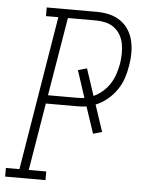

<svg xmlns="http://www.w3.org/2000/svg" viewBox="-68 -778 620 820"><g transform="rotate(5 242.5 -367.5)"><path d="M-15 0V-37H43L152 -698H99V-735H314Q341 -735 367 -729Q393 -723 414.5 -708.5Q436 -694 450 -672.5Q464 -651 470 -625.5Q476 -600 476 -572.5Q476 -545 471 -518Q467 -491 458 -464Q449 -437 432.5 -413Q416 -389 393 -370Q370 -351 343 -340L381 -226L343 -215L305 -329Q294 -327 282.5 -326.5Q271 -326 259 -326H131L83 -37H158V0ZM137 -362H259Q268 -362 276.5 -362.5Q285 -363 293 -364L255 -480L293 -491L331 -376Q353 -386 371 -402Q389 -418 401.5 -438Q414 -458 421 -480Q428 -502 432 -524Q435 -545 435.5 -566.5Q436 -588 432 -608.5Q428 -629 418 -646.5Q408 -664 392 -676Q376 -688 355.5 -693Q335 -698 314 -698H193Z"/></g></svg>

Font: Iosevka Curly Slab XLtObl
Style: Regular
Weight: 200
Italic angle: -9°
Monospace: yes
Designer: Belleve Invis
Foundry: Belleve Invis
Version: Version 11.1.0; ttfautohint (v1.8.3)